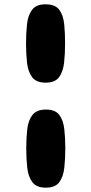

<svg xmlns="http://www.w3.org/2000/svg" viewBox="-20 -721 421 885"><path d="M280 -521Q280 -474 275.5 -432.5Q271 -391 252.5 -365.5Q234 -340 190 -340Q147 -340 128 -365.5Q109 -391 104.5 -432.5Q100 -474 100 -521Q100 -568 104.5 -609.5Q109 -651 128.5 -676.5Q148 -702 191 -701Q235 -701 253.5 -675.5Q272 -650 276 -609Q280 -568 280 -521ZM281 -37Q281 10 276.5 51.5Q272 93 253.5 118.5Q235 144 191 144Q148 144 129 118.5Q110 93 105.5 51.5Q101 10 101 -37Q101 -84 105.5 -125Q110 -166 129.5 -191Q149 -216 192 -216Q235 -216 253.5 -191Q272 -166 276.5 -125Q281 -84 281 -37Z"/></svg>

Font: Cherry Bomb One
Style: Regular
Weight: 400
Designer: satsuyako
Foundry: satsuyako
Version: Version 4.100; ttfautohint (v1.8.3)